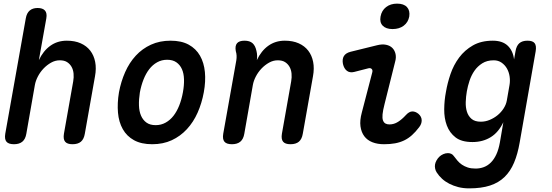

<svg xmlns="http://www.w3.org/2000/svg" viewBox="-20 -784 3040 1057"><path d="M172 -316 125 -48Q120 -18 103 -4Q86 10 57 10Q27 10 15.5 -4Q4 -18 9 -48L122 -683Q127 -712 143.5 -726Q160 -740 187 -740Q215 -740 227.5 -726Q240 -712 235 -683L194 -453Q218 -504 257 -532Q296 -560 348 -560Q392 -560 424.5 -545.5Q457 -531 477 -505Q497 -479 504 -443Q511 -407 503 -364L447 -48Q442 -18 425.5 -4Q409 10 379 10Q350 10 338.5 -4Q327 -18 332 -48L383 -336Q387 -358 385 -379Q383 -400 374 -416Q365 -432 349.5 -442Q334 -452 309 -452Q284 -452 261 -439Q238 -426 219.5 -406.5Q201 -387 188.5 -363Q176 -339 172 -316Z M818 10Q758 10 718 -12Q678 -34 656 -73Q634 -112 629.5 -164Q625 -216 635 -276Q646 -335 669 -387Q692 -439 727.5 -477.5Q763 -516 811 -538Q859 -560 919 -560Q979 -560 1019 -538Q1059 -516 1081 -477.5Q1103 -439 1108 -387.5Q1113 -336 1102 -276Q1091 -216 1068 -164Q1045 -112 1009 -73Q973 -34 925.5 -12Q878 10 818 10ZM837 -95Q867 -95 892 -109Q917 -123 935.5 -147Q954 -171 967 -204Q980 -237 987 -276Q994 -314 993 -347Q992 -380 981.5 -403.5Q971 -427 951 -441Q931 -455 900 -455Q870 -455 845 -441Q820 -427 801.5 -403Q783 -379 770 -346Q757 -313 750 -275Q744 -237 745 -204Q746 -171 756.5 -147Q767 -123 786.5 -109Q806 -95 837 -95Z M1326 -560Q1355 -560 1370.5 -546Q1386 -532 1392 -503Q1395 -491 1395.5 -478Q1396 -465 1394 -453Q1418 -504 1457 -532Q1496 -560 1548 -560Q1592 -560 1624.5 -545.5Q1657 -531 1677 -505Q1697 -479 1704 -443Q1711 -407 1703 -364L1647 -48Q1642 -18 1625.5 -4Q1609 10 1579 10Q1550 10 1538.5 -4Q1527 -18 1532 -48L1583 -336Q1587 -358 1585 -379Q1583 -400 1574 -416Q1565 -432 1549.5 -442Q1534 -452 1509 -452Q1484 -452 1461 -439Q1438 -426 1419.5 -406.5Q1401 -387 1388.5 -363Q1376 -339 1372 -316L1325 -48Q1320 -18 1303 -4Q1286 10 1257 10Q1227 10 1215.5 -4Q1204 -18 1209 -48L1281 -452Q1283 -465 1282.5 -477.5Q1282 -490 1278 -503Q1273 -532 1285 -546Q1297 -560 1326 -560Z M1930 -388Q1906 -382 1890 -394Q1874 -406 1868 -432Q1863 -458 1873 -475Q1883 -492 1910 -499L2056 -535Q2084 -542 2105.5 -537.5Q2127 -533 2140 -520Q2153 -507 2157.5 -487Q2162 -467 2155 -443L2097 -211Q2088 -176 2086 -154.5Q2084 -133 2088.5 -121Q2093 -109 2102 -104Q2111 -99 2124 -99Q2149 -99 2171 -113Q2193 -127 2214 -150Q2232 -170 2249.5 -170.5Q2267 -171 2284 -157Q2301 -142 2301.5 -122Q2302 -102 2287 -83Q2268 -58 2248 -40Q2228 -22 2205 -11Q2182 0 2155 5Q2128 10 2094 10Q2058 10 2030 -1Q2002 -12 1985.5 -34Q1969 -56 1964.5 -88.5Q1960 -121 1972 -165L2029 -384Q2033 -397 2026.5 -404Q2020 -411 2008 -408ZM2141 -624Q2105 -624 2087 -642.5Q2069 -661 2075 -693Q2081 -726 2105.5 -745Q2130 -764 2166 -764Q2203 -764 2220.5 -745Q2238 -726 2233 -693Q2227 -661 2202.5 -642.5Q2178 -624 2141 -624Z M2751 -111Q2738 -84 2721 -63.5Q2704 -43 2682.5 -29.5Q2661 -16 2635.5 -9Q2610 -2 2581 -2Q2521 -2 2488 -27.5Q2455 -53 2440 -93Q2425 -133 2425.5 -182.5Q2426 -232 2435 -278Q2443 -326 2460 -376Q2477 -426 2507.5 -467Q2538 -508 2583.5 -534Q2629 -560 2693 -560Q2746 -560 2775 -532.5Q2804 -505 2810 -457L2818 -502Q2823 -532 2839 -546Q2855 -560 2884 -560Q2913 -560 2923.5 -546Q2934 -532 2929 -502L2841 0Q2830 64 2810 111.5Q2790 159 2757.5 190.5Q2725 222 2677.5 237.5Q2630 253 2563 253Q2530 253 2503 246Q2476 239 2453.5 227.5Q2431 216 2413.5 200Q2396 184 2384 165Q2378 156 2375.5 144Q2373 132 2375 121Q2377 110 2383.5 98.5Q2390 87 2399 78.5Q2408 70 2420.5 64.5Q2433 59 2446 59Q2456 59 2464.5 63Q2473 67 2479 76Q2488 88 2498.5 100.5Q2509 113 2523 122.5Q2537 132 2555 138Q2573 144 2598 144Q2622 144 2643.5 136Q2665 128 2682.5 110.5Q2700 93 2712.5 66Q2725 39 2732 0ZM2627 -114Q2652 -114 2676 -124Q2700 -134 2719.5 -150Q2739 -166 2752.5 -187Q2766 -208 2770 -230L2785 -316Q2789 -339 2785.5 -363Q2782 -387 2771 -406.5Q2760 -426 2741.5 -439Q2723 -452 2698 -452Q2661 -452 2635 -435.5Q2609 -419 2592 -394.5Q2575 -370 2565 -340Q2555 -310 2550 -281Q2545 -252 2544 -222.5Q2543 -193 2550.5 -169Q2558 -145 2576 -129.5Q2594 -114 2627 -114Z"/></svg>

Font: Maple Mono SemiBold
Style: Italic
Weight: 600
Italic angle: -10°
Monospace: yes
Designer: subframe7536
Version: Version 7.000